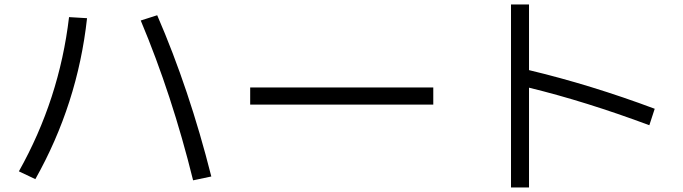

<svg xmlns="http://www.w3.org/2000/svg" viewBox="-20 -787 3040 854"><path d="M606 -695.8 679.2 -719.2Q822.3 -389.2 919.9 -2L838.9 15.1Q745.1 -364.7 606 -695.8ZM367.2 -706.1Q325.2 -324.2 137.2 9.8L64 -24.9Q244.1 -345.7 287.1 -710.9Z M1092.8 -321.8V-397.9H1907.2V-321.8Z M2333 -767.1V-475.1Q2608.9 -409.2 2892.1 -303.2L2868.2 -230Q2584 -335.9 2333 -397V46.9H2252.9V-767.1Z"/></svg>

Font: WebKoruri
Style: Regular
Weight: 400
Foundry: lindwurm / mohemohe
Version: Version 1.00